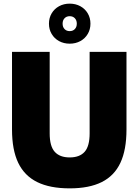

<svg xmlns="http://www.w3.org/2000/svg" viewBox="-20 -1025 762 1055"><path d="M46 -313.5V-740H253V-292Q253 -221.5 280.8 -190.8Q308.5 -160 363 -160Q417.5 -160 445 -190.8Q472.5 -221.5 472.5 -292V-740H675V-313.5Q675 -201.5 641.5 -130.2Q608 -59 539 -24.5Q470 10 363 10Q254.5 10 184.5 -24.5Q114.5 -59 80.2 -130.2Q46 -201.5 46 -313.5ZM249 -895Q249 -926.5 263.8 -951.5Q278.5 -976.5 304.5 -990.8Q330.5 -1005 363 -1005Q395.5 -1005 421.5 -990.8Q447.5 -976.5 462.2 -951.5Q477 -926.5 477 -895Q477 -863.5 462.2 -838.5Q447.5 -813.5 421.5 -799.2Q395.5 -785 363 -785Q330.5 -785 304.5 -799.2Q278.5 -813.5 263.8 -838.5Q249 -863.5 249 -895ZM402 -895Q402 -913.5 391.2 -924.8Q380.5 -936 363 -936Q345.5 -936 334.8 -924.8Q324 -913.5 324 -895Q324 -876.5 334.8 -865.2Q345.5 -854 363 -854Q380.5 -854 391.2 -865.2Q402 -876.5 402 -895Z"/></svg>

Font: Encode Sans SemiCondensed Black
Style: Regular
Weight: 900
Width: 4
Designer: Multiple Designers
Foundry: Impallari Type
Version: Version 2.000